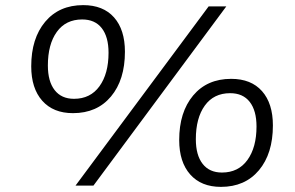

<svg xmlns="http://www.w3.org/2000/svg" viewBox="-20 -725 1154 750"><path d="M102 -466Q102 -575 156.5 -640Q211 -705 305 -705Q383 -705 425.5 -657Q468 -609 468 -523Q468 -413 413.5 -348Q359 -283 265 -283Q188 -283 145 -331.5Q102 -380 102 -466ZM404 -519Q404 -581 377.5 -615Q351 -649 301 -649Q237 -649 202 -600.5Q167 -552 167 -469Q167 -407 193.5 -373Q220 -339 269 -339Q333 -339 368.5 -388Q404 -437 404 -519ZM680 -178Q680 -287 734.5 -352Q789 -417 883 -417Q961 -417 1003.5 -369Q1046 -321 1046 -235Q1046 -125 991.5 -60Q937 5 843 5Q766 5 723 -43.5Q680 -92 680 -178ZM982 -231Q982 -293 955.5 -327Q929 -361 879 -361Q815 -361 780 -312.5Q745 -264 745 -181Q745 -119 771.5 -85Q798 -51 847 -51Q911 -51 946.5 -100Q982 -149 982 -231ZM345 0H275L795 -700H864Z"/></svg>

Font: TypoPRO Montserrat Alternates
Style: Italic
Weight: 400
Italic angle: -11.3°
Designer: Julieta Ulanovsky
Foundry: Julieta Ulanovsky
Version: Version 6.001